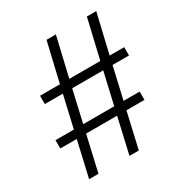

<svg xmlns="http://www.w3.org/2000/svg" viewBox="-166 -823 912 960"><g transform="rotate(-30 290.0 -343.0)"><path d="M73 12 120 -193H25V-241H131L173 -424H69V-472H184L237 -698H291L238 -472H417L470 -698H524L471 -472H555V-424H460L418 -241H511V-193H407L360 12H306L353 -193H174L127 12ZM185 -241H364L406 -424H227Z"/></g></svg>

Font: Archivo SemiBold Thin
Style: Regular
Weight: 250
Version: Version 2.001